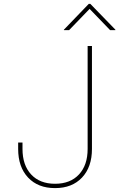

<svg xmlns="http://www.w3.org/2000/svg" viewBox="-20 -966 619 996"><path d="M265.6 9.8Q177.2 9.8 125.7 -44.9Q74.2 -99.6 74.2 -193.4V-226.6H96.7V-193.4Q96.7 -109.4 141.6 -61Q186.5 -12.7 265.6 -12.7Q344.7 -12.7 389.6 -61Q434.6 -109.4 434.6 -193.4V-727.5H457V-193.4Q457 -99.6 405.5 -44.9Q354 9.8 265.6 9.8ZM338.4 -809.6H311.5V-812L440.4 -945.8H448.7L578.6 -812V-809.6H551.3L444.8 -919.9Z"/></svg>

Font: Inter 17pt Thin
Style: Regular
Weight: 250
Version: Version 4.001;git-66647c0bb